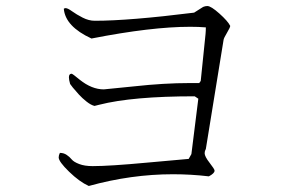

<svg xmlns="http://www.w3.org/2000/svg" viewBox="-20 -665 960 638"><path d="M198 -638Q205 -638 219.5 -627.5Q234 -617 254.5 -606.5Q275 -596 295 -596Q409 -596 625 -623L655 -642Q662 -645 669 -645Q681 -645 709 -620Q737 -595 745 -579Q745 -574 734.5 -556.5Q724 -539 723 -533L664 -170Q660 -163 660 -156Q660 -145 676.5 -124Q693 -103 693 -98Q693 -89 674 -79Q615 -86 555 -86Q416 -86 275 -47Q244 -61 209.5 -94.5Q175 -128 175 -142Q175 -149 179 -157Q192 -157 202 -150Q212 -143 218.5 -135Q225 -127 243 -120Q261 -113 288 -113Q344 -113 467.5 -124.5Q591 -136 607 -137L616 -153L639 -337L627 -345Q420 -345 310 -317L294 -313Q282 -316 267.5 -327.5Q253 -339 242.5 -350.5Q232 -362 222 -374L213 -386Q209 -400 209 -408Q209 -420 218 -420Q221 -420 245 -400Q285 -368 325 -368L425 -378Q525 -389 610 -389H642L647 -396L663 -552Q664 -563 664 -574Q640 -576 612 -576Q483 -576 284 -537Q197 -577 192 -636Q195 -638 198 -638Z"/></svg>

Font: cwTeXMing
Style: Medium
Weight: 500
Version: Version 1.17